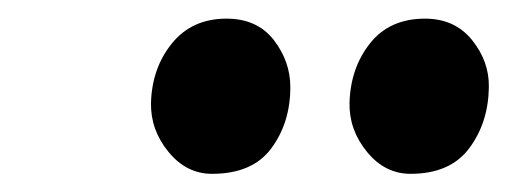

<svg xmlns="http://www.w3.org/2000/svg" viewBox="-20 -807 570 206"><path d="M207.5 -620.5Q180 -620.5 160.8 -644Q141.5 -667.5 142 -696.5Q143 -734 164.5 -760.5Q186 -787 223 -787Q256 -787 273.8 -764Q291.5 -741 291.5 -713.5Q291.5 -675.5 271.2 -648Q251 -620.5 207.5 -620.5ZM420.5 -620.5Q393 -620.5 373.8 -644Q354.5 -667.5 355 -696.5Q356 -734 377 -760.5Q398 -787 436 -787Q468 -787 486.5 -764Q505 -741 504.5 -713.5Q504 -675.5 483.5 -648Q463 -620.5 420.5 -620.5Z"/></svg>

Font: Merriweather 20pt ExtraBold
Style: Italic
Weight: 800
Italic angle: -7.8°
Version: Version 2.101